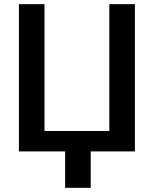

<svg xmlns="http://www.w3.org/2000/svg" viewBox="-20 -731 748 927"><path d="M71.3 -710.9H194.8V-98.6H507.8V-710.9H631.3V0H418V175.8H294.4V0H71.3Z"/></svg>

Font: Roboto Medium
Style: Regular
Weight: 500
Designer: Google
Version: Version 2.134; 2016; ttfautohint (v1.6)